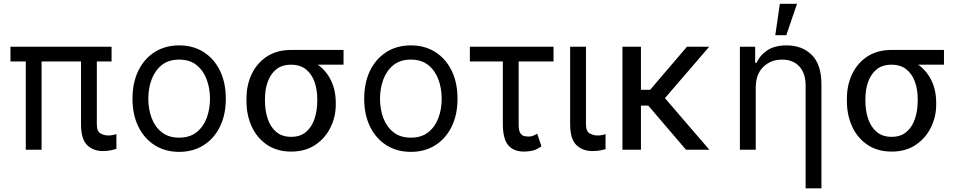

<svg xmlns="http://www.w3.org/2000/svg" viewBox="-20 -793 5078 1017"><path d="M571 -545.5V-467.3H492.9V-134.9Q492.9 -96.6 512.8 -85.9Q532.7 -75.3 554 -75.3Q565.7 -75.3 577.9 -77.8Q590.2 -80.3 596.6 -82.4V-4.3Q585.9 -1.1 567.8 3Q549.7 7.1 524.1 7.1Q474.1 7.1 441.6 -24.5Q409.1 -56.1 409.1 -134.9V-467.3H200.3V0H116.5V-467.3H35.5V-545.5Z M929 11.4Q855.1 11.4 799.5 -23.8Q744 -58.9 712.9 -122.2Q681.8 -185.4 681.8 -269.9Q681.8 -355.1 712.9 -418.7Q744 -482.2 799.5 -517.4Q855.1 -552.6 929 -552.6Q1002.8 -552.6 1058.4 -517.4Q1114 -482.2 1145.1 -418.7Q1176.1 -355.1 1176.1 -269.9Q1176.1 -185.4 1145.1 -122.2Q1114 -58.9 1058.4 -23.8Q1002.8 11.4 929 11.4ZM929 -63.9Q985.1 -63.9 1021.3 -92.7Q1057.5 -121.4 1074.9 -168.3Q1092.3 -215.2 1092.3 -269.9Q1092.3 -324.6 1074.9 -371.8Q1057.5 -419 1021.3 -448.2Q985.1 -477.3 929 -477.3Q872.9 -477.3 836.6 -448.2Q800.4 -419 783 -371.8Q765.6 -324.6 765.6 -269.9Q765.6 -215.2 783 -168.3Q800.4 -121.4 836.6 -92.7Q872.9 -63.9 929 -63.9Z M1285.5 -258.5V-269.9Q1285.5 -343 1313.7 -401.6Q1342 -460.2 1394.7 -494.3Q1447.4 -528.4 1521.3 -528.4H1799.7V-450.3H1663.4Q1708.5 -418.3 1733.5 -366.5Q1758.5 -314.6 1758.5 -248.6V-238.6Q1758.5 -174.7 1730.6 -117.9Q1702.8 -61.1 1650 -25.6Q1597.3 9.9 1522.7 9.9Q1448.2 9.9 1395.1 -25.6Q1342 -61.1 1313.7 -121.8Q1285.5 -182.5 1285.5 -258.5ZM1383.5 -269.9V-258.5Q1383.5 -207.4 1397.9 -164.1Q1412.3 -120.7 1443 -94.5Q1473.7 -68.2 1522.7 -68.2Q1571 -68.2 1601.4 -94.5Q1631.7 -120.7 1646.1 -164.1Q1660.5 -207.4 1660.5 -258.5V-269.9Q1660.5 -318.2 1646.1 -359.2Q1631.7 -400.2 1601 -425.2Q1570.3 -450.3 1521.3 -450.3Q1473 -450.3 1442.6 -425.2Q1412.3 -400.2 1397.9 -359.2Q1383.5 -318.2 1383.5 -269.9Z M2156.2 11.4Q2082.4 11.4 2026.8 -23.8Q1971.2 -58.9 1940.2 -122.2Q1909.1 -185.4 1909.1 -269.9Q1909.1 -355.1 1940.2 -418.7Q1971.2 -482.2 2026.8 -517.4Q2082.4 -552.6 2156.2 -552.6Q2230.1 -552.6 2285.7 -517.4Q2341.3 -482.2 2372.3 -418.7Q2403.4 -355.1 2403.4 -269.9Q2403.4 -185.4 2372.3 -122.2Q2341.3 -58.9 2285.7 -23.8Q2230.1 11.4 2156.2 11.4ZM2156.2 -63.9Q2212.4 -63.9 2248.6 -92.7Q2284.8 -121.4 2302.2 -168.3Q2319.6 -215.2 2319.6 -269.9Q2319.6 -324.6 2302.2 -371.8Q2284.8 -419 2248.6 -448.2Q2212.4 -477.3 2156.2 -477.3Q2100.1 -477.3 2063.9 -448.2Q2027.7 -419 2010.3 -371.8Q1992.9 -324.6 1992.9 -269.9Q1992.9 -215.2 2010.3 -168.3Q2027.7 -121.4 2063.9 -92.7Q2100.1 -63.9 2156.2 -63.9Z M2911.9 -545.5V-467.3H2727.3V-132.1Q2727.3 -100.9 2736 -87.9Q2744.7 -74.9 2757.3 -72.3Q2769.9 -69.6 2781.2 -69.6Q2794 -69.6 2805.9 -74.8Q2817.8 -79.9 2825.3 -85.2L2848 -18.5Q2823.5 -0.4 2801.3 4.8Q2779.1 9.9 2755.7 9.9Q2700.3 9.9 2671.9 -23.8Q2643.5 -57.5 2643.5 -136.4V-467.3H2468.8V-545.5Z M3000 -545.5H3083.8V-134.9Q3083.8 -96.6 3103.9 -85.9Q3123.9 -75.3 3146.3 -75.3Q3157 -75.3 3169.6 -77.8Q3182.2 -80.3 3187.5 -82.4V-2.8Q3176.8 0.4 3159.4 3.7Q3142 7.1 3116.5 7.1Q3066.4 7.1 3033.2 -24.5Q3000 -56.1 3000 -134.9Z M3375 -545.5V-317.5H3424L3618.6 -545.5H3736.5L3502.1 -273.1L3737.2 0H3613.6L3413.7 -233.7H3375V0H3277V-545.5Z M3983 -328.1V0H3899.1V-545.5H3980.1V-460.2H3987.2Q4006.4 -501.8 4045.5 -527.2Q4084.5 -552.6 4146.3 -552.6Q4229.4 -552.6 4280.2 -501.8Q4331 -451 4331 -346.6V204.5H4247.2V-340.9Q4247.2 -404.8 4214 -441.1Q4180.8 -477.3 4122.2 -477.3Q4062.5 -477.3 4022.7 -438.4Q3983 -399.5 3983 -328.1ZM4086.6 -606.5 4110.8 -772.7H4201.7L4144.9 -606.5Z M4465.9 -258.5V-269.9Q4465.9 -343 4494.1 -401.6Q4522.4 -460.2 4575.1 -494.3Q4627.8 -528.4 4701.7 -528.4H4980.1V-450.3H4843.7Q4888.8 -418.3 4913.9 -366.5Q4938.9 -314.6 4938.9 -248.6V-238.6Q4938.9 -174.7 4911 -117.9Q4883.2 -61.1 4830.4 -25.6Q4777.7 9.9 4703.1 9.9Q4628.6 9.9 4575.5 -25.6Q4522.4 -61.1 4494.1 -121.8Q4465.9 -182.5 4465.9 -258.5ZM4563.9 -269.9V-258.5Q4563.9 -207.4 4578.3 -164.1Q4592.7 -120.7 4623.4 -94.5Q4654.1 -68.2 4703.1 -68.2Q4751.4 -68.2 4781.8 -94.5Q4812.1 -120.7 4826.5 -164.1Q4840.9 -207.4 4840.9 -258.5V-269.9Q4840.9 -318.2 4826.5 -359.2Q4812.1 -400.2 4781.4 -425.2Q4750.7 -450.3 4701.7 -450.3Q4653.4 -450.3 4623 -425.2Q4592.7 -400.2 4578.3 -359.2Q4563.9 -318.2 4563.9 -269.9Z"/></svg>

Font: Inter Alia
Style: Regular
Weight: 400
Designer: Rasmus Andersson (Latin, Greek, Cyrillic etc.) and Evan from Shavian.info (Shavian, old style figures)
Foundry: Shavian.info
Version: Version 0.001;git-37ab20767